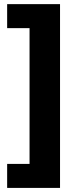

<svg xmlns="http://www.w3.org/2000/svg" viewBox="-20 -851 388 924"><path d="M14.4 -62.2H122.2V-715.6H14.4V-831.1H268.9V53.3H14.4Z"/></svg>

Font: Paperlogy 8 ExtraBold
Style: Regular
Weight: 800
Designer: redesigned by Lee Juim, glyphs from Gmarket Sans & Montserrat
Foundry: PT&
Version: Version 1.001